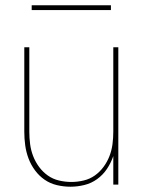

<svg xmlns="http://www.w3.org/2000/svg" viewBox="-20 -699 540 727"><path d="M247 8Q221 8 195.5 2Q170 -4 149 -18.5Q128 -33 112.5 -54Q97 -75 88 -99Q79 -123 75.5 -148.5Q72 -174 72 -200V-520H91V-200Q91 -177 94 -153.5Q97 -130 105.5 -108Q114 -86 128 -67Q142 -48 161 -34.5Q180 -21 203.5 -15.5Q227 -10 250 -10Q273 -10 296.5 -15.5Q320 -21 339 -34.5Q358 -48 372 -67Q386 -86 394.5 -108Q403 -130 406 -153.5Q409 -177 409 -200V-520H428V0H409V-108Q400 -82 385 -59.5Q370 -37 348 -21Q326 -5 299.5 1.5Q273 8 247 8ZM100 -661V-679H400V-661Z"/></svg>

Font: Iosevka Curly Thin
Style: Regular
Weight: 100
Monospace: yes
Designer: Belleve Invis
Foundry: Belleve Invis
Version: Version 22.1.2; ttfautohint (v1.8.4)